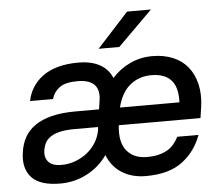

<svg xmlns="http://www.w3.org/2000/svg" viewBox="-51 -768 958 833"><g transform="rotate(-5 427.5 -351.0)"><path d="M179 8Q91 8 54.5 -31.5Q18 -71 28 -140Q33 -177 49 -206Q65 -235 94.5 -255.5Q124 -276 167.5 -287Q211 -298 272 -298H374L380 -340Q386 -382 364.5 -405Q343 -428 290 -428Q238 -428 212.5 -409Q187 -390 179 -360H79Q85 -392 102 -419Q119 -446 146 -466Q173 -486 212 -497Q251 -508 301 -508Q359 -508 396 -487Q433 -466 448 -428Q482 -466 527 -487Q572 -508 624 -508Q674 -508 713.5 -491.5Q753 -475 778 -444Q803 -413 813.5 -368.5Q824 -324 816 -269L809 -222H453Q445 -148 475.5 -111Q506 -74 563 -74Q593 -74 614.5 -79.5Q636 -85 652.5 -94.5Q669 -104 680.5 -118Q692 -132 702 -150H794Q769 -80 711 -36Q653 8 552 8Q491 8 447.5 -19.5Q404 -47 384 -98Q349 -48 295 -20Q241 8 179 8ZM190 -72Q223 -72 252 -83Q281 -94 304 -112.5Q327 -131 342 -156Q357 -181 362 -210L363 -222H261Q224 -222 199 -216.5Q174 -211 157.5 -200.5Q141 -190 133 -175.5Q125 -161 122 -142Q117 -110 134.5 -91Q152 -72 190 -72ZM613 -426Q559 -426 520 -394.5Q481 -363 465 -298H724Q727 -364 698.5 -395Q670 -426 613 -426ZM532 -710H636L485 -560H395Z"/></g></svg>

Font: Retni Sans Medium
Style: Italic
Weight: 500
Italic angle: -8°
Designer: Vitaly Kuzmin
Foundry: ParaType Ltd.
Version: Version 1.00;June 10, 2019;FontCreator 11.5.0.2425 64-bit; t